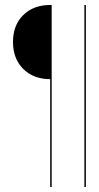

<svg xmlns="http://www.w3.org/2000/svg" viewBox="-20 -719 397 769"><path d="M181 -699H187V30H181V-402Q114 -402 73 -443Q32 -484 32 -551Q32 -618 73 -658.5Q114 -699 181 -699ZM318 30V-699H324V30Z"/></svg>

Font: Moniqa ExtLt Narrow Display
Style: Regular
Weight: 200
Width: 4
Designer: Rajesh Rajput
Foundry: Rajesh Rajput
Version: Version 1.000